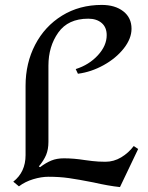

<svg xmlns="http://www.w3.org/2000/svg" viewBox="-20 -750 601 781"><path d="M515 -633Q515 -593 483.5 -553Q452 -513 401.5 -485Q351 -457 297 -450L288 -469Q342 -486 378 -525Q414 -564 414 -607Q414 -639 393.5 -656.5Q373 -674 339 -674Q257 -674 217 -617.5Q177 -561 177 -483V-173Q177 -142 167.5 -119.5Q158 -97 138 -73L143 -70Q167 -88 189 -97Q211 -106 240 -106Q280 -106 324 -99Q330 -98 355 -95Q380 -92 409 -92Q443 -92 473 -110Q503 -128 524 -156L542 -144L468 11Q421 6 360 -8Q299 -20 260.5 -25.5Q222 -31 177 -31Q148 -31 115 -21Q82 -11 57 8L34 -11Q84 -50 84 -119V-401Q84 -493 123 -568Q162 -643 232.5 -686.5Q303 -730 394 -730Q448 -730 481.5 -704Q515 -678 515 -633Z"/></svg>

Font: Amita
Style: Regular
Weight: 400
Designer: Eduardo Rodriguez Tunni, Modular Infotech, Brian J. Bonislawsky
Foundry: Eduardo Rodriguez Tunni, Modular Infotech, Brian J. Bonislawsky
Version: Version 1.004